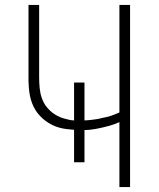

<svg xmlns="http://www.w3.org/2000/svg" viewBox="-20 -755 640 775"><path d="M462 0V-262Q451 -257 439.5 -253Q428 -249 416.5 -246Q405 -243 392.5 -240Q380 -237 366 -234.5Q352 -232 340.5 -231Q329 -230 321 -230V-100H279V-231Q264 -232 248.5 -234Q233 -236 218.5 -240Q204 -244 190 -251Q176 -258 164 -267Q152 -276 141.5 -287Q131 -298 123 -311Q115 -324 109.5 -338.5Q104 -353 101 -368Q98 -383 96.5 -400.5Q95 -418 95 -429V-735H138V-443Q138 -432 138.5 -421.5Q139 -411 140 -400.5Q141 -390 143 -380Q145 -370 148.5 -360Q152 -350 157 -340.5Q162 -331 168.5 -323Q175 -315 183 -307.5Q191 -300 199.5 -294.5Q208 -289 217.5 -284.5Q227 -280 237.5 -277Q248 -274 259 -271.5Q270 -269 279 -269V-422H321V-269Q326 -269 331.5 -269.5Q337 -270 342 -270.5Q347 -271 352 -271.5Q357 -272 362.5 -273Q368 -274 373 -274.5Q378 -275 383 -276.5Q388 -278 395 -279.5Q402 -281 407.5 -282Q413 -283 418 -284.5Q423 -286 427.5 -287.5Q432 -289 436 -290.5Q440 -292 443 -293L462 -301V-735H505V0Z"/></svg>

Font: Iosevka Aile Extralight
Style: Regular
Weight: 200
Designer: Belleve Invis
Foundry: Belleve Invis
Version: Version 31.1.0; ttfautohint (v1.8.4)